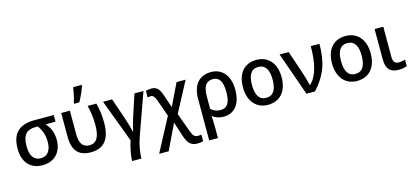

<svg xmlns="http://www.w3.org/2000/svg" viewBox="-77 -1435 4997 2309"><g transform="rotate(-15 2421.5 -281.0)"><path d="M531 -242C531 -336 498 -406 449 -456H573V-539H331C153 -539 48 -460 48 -259C48 -84 144 10 288 10C448 10 531 -99 531 -242ZM160 -259C160 -403 213 -456 326 -456H351C395 -400 420 -331 420 -247C420 -148 381 -77 290 -77C198 -77 160 -152 160 -259Z M845 -606H909C943 -664 978 -745 992 -791V-802H885C878 -749 861 -669 845 -620ZM890 10C1051 10 1135 -85 1135 -293C1135 -390 1124 -458 1104 -539H995C1015 -457 1026 -388 1026 -297C1026 -143 983 -76 895 -76C811 -76 774 -137 774 -245V-539H666V-245C666 -101 715 10 890 10Z M1690 -539H1578L1488 -265C1472 -214 1449 -130 1443 -98H1440C1434 -133 1410 -217 1392 -270L1300 -539H1187L1387 -6C1359 76 1340 185 1340 240H1456C1456 173 1473 69 1502 -12Z M1788 -543C1759 -543 1737 -538 1719 -533V-449C1733 -454 1747 -456 1759 -456C1789 -456 1808 -430 1826 -377L1897 -176L1677 240H1795L1947 -76L2005 102C2033 190 2070 240 2154 240C2187 240 2207 236 2227 230V148C2211 151 2198 152 2183 152C2142 152 2123 127 2102 71L2016 -164L2215 -539H2102L1969 -263L1917 -416C1889 -501 1861 -543 1788 -543Z M2761 -269C2761 -449 2666 -549 2533 -549C2388 -549 2300 -456 2300 -275V240H2409V99C2409 40 2405 -17 2403 -33H2409C2444 -6 2493 10 2543 10C2677 10 2761 -88 2761 -269ZM2530 -461C2614 -461 2650 -400 2650 -269C2650 -140 2614 -77 2529 -77C2484 -77 2440 -92 2409 -124V-276C2409 -402 2448 -461 2530 -461Z M3338 -270C3338 -449 3238 -549 3098 -549C2949 -549 2857 -449 2857 -270C2857 -91 2957 10 3095 10C3244 10 3338 -91 3338 -270ZM2969 -270C2969 -392 3007 -461 3096 -461C3187 -461 3226 -392 3226 -270C3226 -149 3187 -77 3097 -77C3007 -77 2969 -149 2969 -270Z M3385 -539 3575 0H3681C3836 -167 3881 -327 3881 -539H3773C3773 -346 3741 -179 3645 -91H3641C3633 -127 3611 -203 3597 -246L3498 -539Z M4447 -270C4447 -449 4347 -549 4207 -549C4058 -549 3966 -449 3966 -270C3966 -91 4066 10 4204 10C4353 10 4447 -91 4447 -270ZM4078 -270C4078 -392 4116 -461 4205 -461C4296 -461 4335 -392 4335 -270C4335 -149 4296 -77 4206 -77C4116 -77 4078 -149 4078 -270Z M4676 -539H4568V-161C4568 -27 4634 10 4723 10C4763 10 4803 2 4826 -9V-89C4804 -82 4772 -76 4743 -76C4699 -76 4676 -104 4676 -162Z"/></g></svg>

Font: Noto Sans Thai Medium
Style: Regular
Weight: 500
Designer: Monotype Design Team
Foundry: Monotype Imaging Inc.
Version: Version 1.901